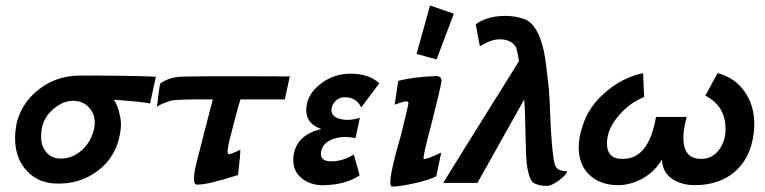

<svg xmlns="http://www.w3.org/2000/svg" viewBox="-20 -668 2793 701"><path d="M549 -388 528 -290Q505 -296 395 -304Q407 -289 414 -261Q424 -228 421 -199Q411 -102 339 -46Q272 6 181 2Q113 -1 72 -51Q35 -95 35 -165Q35 -187 40 -215Q57 -288 116 -337Q180 -390 266 -392Q419 -393 549 -388ZM324 -200Q326 -214 326 -220Q326 -254 303.5 -277Q281 -300 247 -300Q211 -300 176 -271Q142 -243 133 -201Q130 -184 130 -170Q130 -134 149.5 -111.5Q169 -89 202 -89Q244 -89 278.5 -119.5Q313 -150 324 -200Z M1038 -389 1020 -305H858Q856 -302 836 -227Q826 -187 821 -168Q811 -131 811 -114Q811 -105 815 -105Q822 -105 837 -112Q842 -114 846.5 -116Q851 -118 853.5 -119.5Q856 -121 857 -121Q859 -112 849 -29Q738 7 699 6Q688 6 688 -15Q688 -39 701 -88Q721 -164 724 -178Q737 -230 757 -305Q631 -306 607 -301Q568 -290 553 -278L558 -319Q563 -362 566 -364Q575 -370 579 -372Q602 -384 628 -387Q661 -391 1038 -389Z M1365 -364 1299 -276Q1280 -313 1240 -313Q1214 -313 1199 -292Q1190 -278 1190 -267Q1190 -236 1237 -231Q1262 -228 1294 -238L1278 -164Q1237 -172 1208 -164Q1157 -151 1152 -112Q1150 -95 1159.5 -87Q1169 -79 1189 -79Q1232 -79 1272 -104L1293 -28Q1245 5 1169 8Q1121 11 1087 -13Q1047 -41 1051 -93Q1058 -174 1153 -197Q1098 -216 1098 -266Q1098 -276 1101 -290Q1110 -333 1156 -366Q1202 -399 1260 -399Q1327 -399 1365 -364Z M1550 -648 1637 -618 1574 -451 1501 -471ZM1592 -372Q1588 -343 1552 -203Q1522 -91 1527 -88Q1534 -84 1591 -111L1573 -25Q1555 -13 1494 1Q1435 14 1410 13Q1405 11 1405 -2Q1405 -28 1421 -91Q1424 -104 1431.5 -131Q1439 -158 1443 -171Q1471 -284 1471 -290Q1471 -298 1464 -298Q1459 -298 1441 -293Q1423 -286 1421 -286L1434 -373Q1489 -387 1567 -390Q1578 -392 1585.5 -387Q1593 -382 1592 -372Z M2051 -43Q2049 -32 2029 -16Q2010 0 1991 8Q1977 13 1955 9Q1927 4 1920 -9Q1901 -41 1900 -129Q1897 -270 1894 -305Q1837 -204 1723 0H1598Q1599 -3 1875 -445Q1869 -482 1864 -495Q1850 -520 1815 -524Q1791 -527 1762 -515Q1757 -513 1747 -507.5Q1737 -502 1732 -499L1717 -579Q1758 -610 1826 -610Q1862 -610 1895 -598Q1944 -580 1966 -480Q1973 -447 1984 -343Q1985 -341 1991 -202Q1997 -96 2006 -66Q2014 -42 2051 -43Z M2732 -183Q2721 -88 2658 -37Q2601 8 2517 8Q2470 8 2437 -13Q2398 -38 2397 -86Q2371 -41 2324 -15Q2280 8 2237 8Q2172 8 2132.5 -29Q2093 -66 2093 -130Q2093 -166 2106 -205Q2128 -280 2195 -335Q2254 -385 2328 -401Q2330 -342 2332 -314Q2278 -292 2240 -247Q2196 -197 2196 -145Q2196 -86 2255 -88Q2349 -88 2375 -241H2487Q2475 -196 2475 -165Q2475 -88 2539 -88Q2580 -87 2606 -122Q2629 -154 2629 -197Q2629 -281 2555 -319Q2566 -339 2576 -357Q2586 -375 2592 -386.5Q2598 -398 2600 -401Q2662 -385 2698 -334.5Q2734 -284 2734 -214Q2734 -205 2732 -183Z"/></svg>

Font: GFS Neohellenic Rg
Style: Bold Italic
Weight: 700
Italic angle: -12°
Designer: Designed by Takis Katsoulidis and George D. Matthiopoulos.
Foundry: Designed by Takis Katsoulidis and George D. Matthiopoulos.
Version: Version 1.0